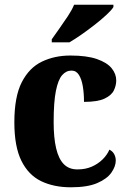

<svg xmlns="http://www.w3.org/2000/svg" viewBox="-20 -786 547 816"><path d="M281 10Q209 10 155 -16Q101 -42 71 -102.5Q41 -163 41 -266Q41 -375 72.5 -436.5Q104 -498 158 -524Q212 -550 279 -550Q349 -550 392 -535Q435 -520 454.5 -496Q474 -472 474 -444Q474 -423 464 -402Q454 -381 424.5 -367Q395 -353 337 -353Q337 -389 332 -419Q327 -449 315.5 -467.5Q304 -486 284 -486Q261 -486 244 -466.5Q227 -447 217.5 -399.5Q208 -352 208 -267Q208 -201 218.5 -156Q229 -111 251 -88.5Q273 -66 309 -66Q343 -66 369.5 -77.5Q396 -89 415.5 -108Q435 -127 445 -150Q459 -143 465.5 -130.5Q472 -118 472 -104Q472 -79 453.5 -52.5Q435 -26 393.5 -8Q352 10 281 10ZM200 -619Q214 -639 232.5 -665Q251 -691 268.5 -717.5Q286 -744 295 -766H462V-756Q454 -743 432.5 -723Q411 -703 383.5 -681.5Q356 -660 327.5 -640Q299 -620 275 -606H200Z"/></svg>

Font: Noto Serif Khmer SemiCondensed ExtraBold
Style: Regular
Weight: 800
Width: 4
Designer: Danh Hong and the Monotype Design Team
Foundry: Monotype Imaging Inc.
Version: Version 2.004